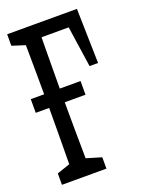

<svg xmlns="http://www.w3.org/2000/svg" viewBox="-117 -579 510 683"><g transform="rotate(-20 138.5 -237.0)"><path d="M-2.4 -225.1V-276.9H186V-225.1ZM45.9 47.4Q46.9 20 47.1 -24.7Q47.4 -69.3 47.9 -117.7Q48.3 -166 48.3 -204.1V-271Q48.3 -309.6 47.9 -357.7Q47.4 -405.8 47.1 -450.7Q46.9 -495.6 45.9 -522.5H109.9Q108.9 -495.6 108.6 -450.7Q108.4 -405.8 107.9 -357.4Q107.4 -309.1 107.4 -271V-204.1Q107.4 -165.5 107.9 -117.4Q108.4 -69.3 108.9 -24.7Q109.4 20 109.9 47.4ZM77.6 -470.7V-522.5H261.7L266.6 -315.9H234.4L204.1 -522.5L244.1 -470.7ZM-2.4 47.4V4.4L68.4 -20H84L166 4.4V47.4ZM-2.4 -479V-522.5H77.6V-455.1H72.3Z"/></g></svg>

Font: Scarab Serif
Style: Condensed
Weight: 400
Designer: John Roberts
Foundry: Scarab
Version: 1.0